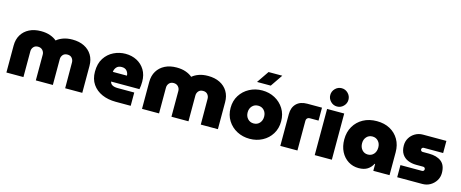

<svg xmlns="http://www.w3.org/2000/svg" viewBox="-43 -1422 4990 2080"><g transform="rotate(15 2452.0 -381.5)"><path d="M43 0V-302Q43 -372 74 -423Q105 -474 160.5 -502Q216 -530 291 -530Q350 -530 394.5 -514Q439 -498 466 -474H469Q497 -498 541 -514Q585 -530 644 -530Q720 -530 776 -502Q832 -474 863 -423Q894 -372 894 -302V0H702L701 -289Q701 -317 683.5 -338Q666 -359 633 -359Q599 -359 581.5 -338Q564 -317 564 -289V0H373V-289Q373 -317 354 -338Q335 -359 302 -359Q270 -359 252 -338Q234 -317 234 -289V0Z M1269 0Q1182 0 1114 -30Q1046 -60 1006.5 -117.5Q967 -175 967 -258Q967 -349 1006 -409Q1045 -469 1107.5 -499.5Q1170 -530 1239 -530Q1310 -530 1366.5 -500.5Q1423 -471 1456.5 -416Q1490 -361 1490 -284Q1490 -265 1488 -240.5Q1486 -216 1482 -199H1164Q1169 -173 1192 -161Q1215 -149 1252 -149H1437V0ZM1155 -305H1313Q1313 -334 1293.5 -357.5Q1274 -381 1236 -381Q1198 -381 1178 -359Q1158 -337 1155 -305Z M1564 0V-302Q1564 -372 1595 -423Q1626 -474 1681.5 -502Q1737 -530 1812 -530Q1871 -530 1915.5 -514Q1960 -498 1987 -474H1990Q2018 -498 2062 -514Q2106 -530 2165 -530Q2241 -530 2297 -502Q2353 -474 2384 -423Q2415 -372 2415 -302V0H2223L2222 -289Q2222 -317 2204.5 -338Q2187 -359 2154 -359Q2120 -359 2102.5 -338Q2085 -317 2085 -289V0H1894V-289Q1894 -317 1875 -338Q1856 -359 1823 -359Q1791 -359 1773 -338Q1755 -317 1755 -289V0Z M2772 12Q2694 12 2629.5 -22Q2565 -56 2526.5 -117.5Q2488 -179 2488 -259Q2488 -339 2526.5 -400Q2565 -461 2630 -495.5Q2695 -530 2773 -530Q2851 -530 2915 -495.5Q2979 -461 3017 -400Q3055 -339 3055 -259Q3055 -179 3017 -117.5Q2979 -56 2914.5 -22Q2850 12 2772 12ZM2772 -160Q2813 -160 2838.5 -188.5Q2864 -217 2864 -260Q2864 -303 2838.5 -331Q2813 -359 2772 -359Q2731 -359 2705 -331Q2679 -303 2679 -260Q2679 -217 2705 -188.5Q2731 -160 2772 -160ZM2692 -604 2785 -740H2939L2846 -604Z M3115 0V-357Q3115 -431 3158 -474Q3201 -517 3278 -517H3444V-372H3345Q3328 -372 3317.5 -361.5Q3307 -351 3307 -334V0Z M3501 0V-518H3693V0ZM3597 -571Q3555 -571 3525 -601.5Q3495 -632 3495 -673Q3495 -715 3525 -745.5Q3555 -776 3597 -776Q3639 -776 3669 -745.5Q3699 -715 3699 -673Q3699 -632 3669 -601.5Q3639 -571 3597 -571Z M3995 13Q3930 13 3878 -20Q3826 -53 3796 -111.5Q3766 -170 3766 -248Q3766 -331 3803 -394.5Q3840 -458 3905.5 -494Q3971 -530 4058 -530Q4143 -530 4206 -495.5Q4269 -461 4304.5 -399.5Q4340 -338 4340 -257V0H4158V-77H4152Q4132 -36 4094 -11.5Q4056 13 3995 13ZM4054 -155Q4094 -155 4119.5 -183.5Q4145 -212 4145 -258Q4145 -301 4119.5 -329Q4094 -357 4054 -357Q4014 -357 3988.5 -329Q3963 -301 3963 -258Q3963 -213 3988.5 -184Q4014 -155 4054 -155Z M4426 0V-136H4668Q4679 -136 4685.5 -143Q4692 -150 4692 -160Q4692 -169 4685.5 -176Q4679 -183 4668 -183H4590Q4539 -183 4497 -200.5Q4455 -218 4430.5 -255.5Q4406 -293 4406 -352Q4406 -398 4428.5 -435.5Q4451 -473 4490 -495.5Q4529 -518 4576 -518H4839V-382H4621Q4611 -382 4604.5 -375Q4598 -368 4598 -359Q4598 -350 4604.5 -343Q4611 -336 4621 -336H4693Q4780 -336 4831 -296.5Q4882 -257 4882 -168Q4882 -122 4858.5 -84Q4835 -46 4796 -23Q4757 0 4708 0Z"/></g></svg>

Font: MuseoModerno Black
Style: Regular
Weight: 900
Designer: Pablo Cosgaya, Héctor Gatti, Marcela Romero, and the Authors of The MuseoModerno Project.
Foundry: Omnibus-Type Team
Version: Version 1.001